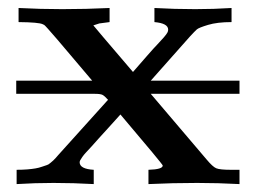

<svg xmlns="http://www.w3.org/2000/svg" viewBox="-20 -465 647 485"><path d="M21 -228V-261.2H212.9Q96.7 -399.4 91.8 -401.9Q90.8 -402.8 87.9 -403.8Q78.1 -408.7 26.9 -409.2V-444.8Q82 -441.9 137.2 -441.9Q197.3 -441.9 256.8 -444.8V-409.2L231 -405.8L215.8 -400.9Q217.8 -397.9 315.9 -283.2Q335 -305.2 352.1 -324.7Q369.1 -344.2 378.2 -353.5Q387.2 -362.8 394 -370.8Q400.9 -378.9 402.8 -382.6Q404.8 -386.2 404.8 -390.1Q404.8 -406.2 370.1 -409.2V-444.8Q420.9 -441.9 473.1 -441.9Q520 -441.9 564.9 -444.8V-409.2Q528.8 -409.2 505.4 -402.1Q481.9 -395 477.1 -390.6Q472.2 -386.2 460 -373L360.8 -261.2H585V-228H360.8L502 -62Q517.1 -43.9 526.1 -40Q535.2 -36.1 563 -36.1H585V0Q530.8 -2.9 478 -2.9Q416 -2.9 355 0V-36.1Q391.1 -37.1 391.1 -46.9Q391.1 -49.8 284.2 -175.8Q270 -159.7 254.4 -142.8Q238.8 -126 230 -116Q221.2 -106 211.7 -95.5Q202.1 -85 197 -79.6Q191.9 -74.2 188 -68.6Q184.1 -63 182.6 -60.1Q181.2 -57.1 181.2 -55.2Q181.2 -38.1 216.8 -36.1V0Q166 -2.9 115.2 -2.9Q68.4 -2.9 22 0V-36.1Q37.1 -36.1 49.1 -37.1Q61 -38.1 69.6 -39.6Q78.1 -41 86.2 -43.9Q94.2 -46.9 98.1 -47.9Q102.1 -48.8 107.4 -53.5Q112.8 -58.1 114.5 -59.6Q116.2 -61 121.1 -66.4Q126 -71.8 127 -73.2L252.9 -212.9Q244.1 -222.7 239 -225.3Q233.9 -228 219.2 -228Z"/></svg>

Font: CMU Serif
Style: Bold
Weight: 700
Version: Version 0.7.0